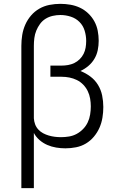

<svg xmlns="http://www.w3.org/2000/svg" viewBox="-20 -763 640 998"><path d="M91 215V-525Q91 -553 95.5 -581Q100 -609 111.5 -635Q123 -661 141.5 -682.5Q160 -704 184.5 -718Q209 -732 237 -737.5Q265 -743 294 -743Q320 -743 346 -738.5Q372 -734 395.5 -723Q419 -712 438.5 -693.5Q458 -675 470.5 -652Q483 -629 488 -603Q493 -577 493 -551Q493 -526 488 -502Q483 -478 470.5 -457Q458 -436 439 -420Q420 -404 398 -394Q426 -383 450 -365Q474 -347 489.5 -321.5Q505 -296 511 -266.5Q517 -237 517 -207Q517 -179 512.5 -151.5Q508 -124 497 -99Q486 -74 468 -52.5Q450 -31 426.5 -17Q403 -3 375.5 2.5Q348 8 320 8Q296 8 272 4Q248 0 226 -9.5Q204 -19 185.5 -35Q167 -51 156 -72V215ZM297 -50Q318 -50 339 -53.5Q360 -57 378.5 -67Q397 -77 412 -92.5Q427 -108 436 -127Q445 -146 448.5 -167.5Q452 -189 452 -210Q452 -230 448.5 -250.5Q445 -271 436 -289.5Q427 -308 412.5 -323Q398 -338 379.5 -347Q361 -356 341 -360Q321 -364 300 -364H242V-422H300Q317 -422 334 -425Q351 -428 366.5 -435.5Q382 -443 394.5 -455.5Q407 -468 414.5 -483Q422 -498 425 -515Q428 -532 428 -550Q428 -577 420 -603.5Q412 -630 393 -649Q374 -668 347.5 -676.5Q321 -685 294 -685Q274 -685 254 -680.5Q234 -676 217 -665.5Q200 -655 188 -638.5Q176 -622 168.5 -603.5Q161 -585 158.5 -565Q156 -545 156 -525V-148Q157 -132 162.5 -117Q168 -102 179 -90Q190 -78 204 -70.5Q218 -63 233.5 -58.5Q249 -54 265 -52Q281 -50 297 -50Z"/></svg>

Font: Iosevka Aile Light
Style: Regular
Weight: 300
Designer: Belleve Invis
Foundry: Belleve Invis
Version: Version 27.3.5; ttfautohint (v1.8.4)